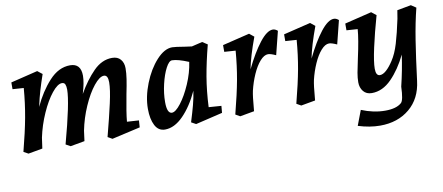

<svg xmlns="http://www.w3.org/2000/svg" viewBox="-67 -770 2910 1261"><g transform="rotate(-10 1388.5 -139.0)"><path d="M118 -417 44 -422V-467L224 -511L256 -486Q236 -428 222.5 -382.5Q209 -337 196 -277Q240 -373 303 -442Q366 -511 443 -511Q515 -511 515 -429Q515 -384 493 -311Q542 -397 598.5 -454Q655 -511 723 -511Q760 -511 779.5 -488Q799 -465 799 -429Q799 -397 793 -357Q787 -317 775 -259Q752 -139 747 -81L826 -76L823 -30L634 13L604 -4Q637 -130 657 -219.5Q677 -309 677 -357Q677 -405 650 -405Q621 -405 582 -356.5Q543 -308 509 -230.5Q475 -153 459 -72Q458 -65 450 -4L355 13L324 -4Q397 -272 397 -357Q397 -379 391.5 -392Q386 -405 370 -405Q341 -405 302.5 -357Q264 -309 230 -232.5Q196 -156 179 -75L169 -4L74 13L43 -4Q76 -131 93 -224Q110 -317 118 -417Z M897 -140Q897 -220 931.5 -307.5Q966 -395 1019 -453Q1072 -511 1124 -511Q1143 -511 1209 -500L1253 -494L1324 -511L1358 -489Q1329 -377 1313 -283Q1297 -189 1292 -82L1376 -76L1372 -30L1192 13L1161 -4Q1181 -68 1193 -113.5Q1205 -159 1212 -206Q1167 -108 1107.5 -47.5Q1048 13 985 13Q941 13 919 -29.5Q897 -72 897 -140ZM1049 -88Q1073 -88 1109 -134.5Q1145 -181 1176.5 -253.5Q1208 -326 1218 -397Q1146 -427 1108 -427Q1088 -427 1066.5 -386Q1045 -345 1030.5 -283.5Q1016 -222 1016 -164Q1016 -88 1049 -88Z M1531 -417 1456 -422V-467L1637 -511L1668 -486Q1622 -362 1606 -279Q1657 -384 1706.5 -447.5Q1756 -511 1795 -511Q1811 -511 1827 -497L1788 -341Q1753 -357 1736 -357Q1710 -357 1682.5 -326Q1655 -295 1632.5 -244Q1610 -193 1597 -138Q1589 -101 1583 -25L1581 -4L1486 13L1456 -4Q1490 -135 1506.5 -226Q1523 -317 1531 -417Z M1938 -417 1863 -422V-467L2044 -511L2075 -486Q2029 -362 2013 -279Q2064 -384 2113.5 -447.5Q2163 -511 2202 -511Q2218 -511 2234 -497L2195 -341Q2160 -357 2143 -357Q2117 -357 2089.5 -326Q2062 -295 2039.5 -244Q2017 -193 2004 -138Q1996 -101 1990 -25L1988 -4L1893 13L1863 -4Q1897 -135 1913.5 -226Q1930 -317 1938 -417Z M2431 142Q2506 142 2540 111Q2558 95 2561 5Q2587 -102 2601 -202Q2556 -109 2496 -48Q2436 13 2364 13Q2328 13 2308 -11.5Q2288 -36 2288 -72Q2288 -101 2294 -135Q2300 -169 2313 -228Q2340 -350 2345 -417L2271 -422V-467L2451 -511L2483 -486Q2451 -373 2430.5 -279.5Q2410 -186 2410 -141Q2410 -94 2437 -94Q2457 -94 2480 -114.5Q2503 -135 2527 -172Q2555 -214 2574.5 -279Q2594 -344 2614 -439L2623 -494L2716 -511L2749 -489Q2725 -394 2707 -280Q2689 -166 2670 -14Q2656 102 2577.5 167.5Q2499 233 2381 233Q2312 233 2235 209L2273 109Q2353 142 2431 142Z"/></g></svg>

Font: Andada Pro
Style: Bold Italic
Weight: 700
Italic angle: -7°
Designer: Carolina Giovagnoli
Foundry: Huerta Tipografica
Version: Version 3.005; ttfautohint (v1.8.4)